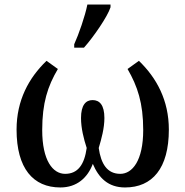

<svg xmlns="http://www.w3.org/2000/svg" viewBox="-20 -816 817 846"><path d="M307 -606H350C392 -653 454 -743 467 -784V-796H365C355 -745 327 -665 307 -621ZM246 10C319 10 366 -33 389 -94C415 -32 457 10 531 10C651 10 724 -74 724 -245C724 -374 670 -473 592 -548L542 -512C586 -436 611 -362 611 -243C611 -108 563 -50 510 -50C453 -50 425 -93 415 -164C427 -204 440 -251 440 -296C440 -353 419 -375 388 -375C358 -375 337 -353 337 -296C337 -251 349 -204 362 -164C352 -92 324 -50 267 -50C213 -50 166 -108 166 -243C166 -362 190 -436 235 -512L185 -548C107 -473 53 -374 53 -245C53 -74 126 10 246 10Z"/></svg>

Font: Noto Serif Thai Medium
Style: Regular
Weight: 500
Designer: Monotype Design Team
Foundry: Monotype Imaging Inc.
Version: Version 1.901;PS 001.901;hotconv 1.0.88;makeotf.lib2.5.64775